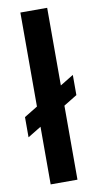

<svg xmlns="http://www.w3.org/2000/svg" viewBox="-91 -849 454 889"><g transform="rotate(-10 135.5 -404.0)"><path d="M72.5 0V-271L9.5 -232.5V-327.5L72.5 -366V-808H198.5V-443L261.5 -481.5V-386.5L198.5 -348V0Z"/></g></svg>

Font: Encode Sans SemiCondensed SemiCondensed SemiBold
Style: Regular
Weight: 600
Width: 4
Designer: Multiple Designers
Foundry: Impallari Type
Version: Version 3.000; ttfautohint (v1.8.3) -l 8 -r 50 -G 200 -x 14 